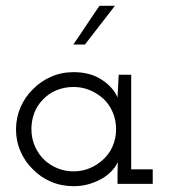

<svg xmlns="http://www.w3.org/2000/svg" viewBox="-20 -632 580 660"><path d="M505 0V-50H431V-375H388Q387 -355 386 -335.5Q385 -316 384 -297Q370 -331 330.5 -357.5Q291 -384 233 -384Q191 -384 155 -368Q119 -352 93 -325Q66 -299 50.5 -263Q35 -227 35 -187Q35 -147 50.5 -111.5Q66 -76 93 -50Q119 -23 155 -7.5Q191 8 233 8Q263 8 288.5 0Q314 -8 334 -20Q353 -32 366 -46.5Q379 -61 385 -75Q385 -64 384.5 -55Q384 -46 384 -35V0ZM233 -333Q263 -333 289 -322Q315 -311 336 -292Q356 -273 367.5 -246Q379 -219 379 -188Q379 -157 367.5 -130Q356 -103 335 -84Q315 -65 289 -54Q263 -43 233 -43Q204 -43 179 -53Q154 -63 135 -80Q113 -100 100.5 -128Q88 -156 88 -188Q88 -218 98 -244Q108 -270 127 -289Q146 -310 173.5 -321.5Q201 -333 233 -333ZM272 -479Q298 -512 323.5 -545.5Q349 -579 375 -612H322Q299 -579 277 -545.5Q255 -512 232 -479Z"/></svg>

Font: Josefin Slab Thin Medium
Style: Regular
Weight: 500
Version: Version 2.000